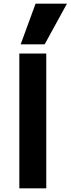

<svg xmlns="http://www.w3.org/2000/svg" viewBox="-20 -1020 383 1040"><path d="M84.7 0V-730H230.6V0ZM222 -780H92L172.7 -1000H342.6Z"/></svg>

Font: M PLUS 1 Thin
Style: Regular
Weight: 100
Designer: Coji Morishita
Foundry: UNDERFOREST DESIGN
Version: Version 1.001